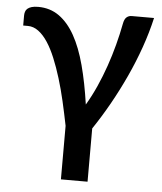

<svg xmlns="http://www.w3.org/2000/svg" viewBox="-50 -558 653 772"><g transform="rotate(5 276.0 -172.5)"><path d="M541 -510Q527.5 -450.5 506 -389.5Q484.5 -328.5 457 -269Q429.5 -209.5 397.8 -153Q366 -96.5 332 -46V169H224.5V-47Q214.5 -97 203.5 -145Q192.5 -193 179.2 -236Q166 -279 151 -315.2Q136 -351.5 118.5 -378Q101 -404.5 81 -419.2Q61 -434 38.5 -434H19.5V-474Q19.5 -482 21.8 -489.5Q24 -497 30 -502.2Q36 -507.5 46.5 -510.8Q57 -514 73.5 -514Q121.5 -514 158 -488Q194.5 -462 221.5 -413.8Q248.5 -365.5 267 -296Q285.5 -226.5 298 -139.5Q320 -176.5 338.5 -218Q357 -259.5 372 -302.8Q387 -346 398.5 -389.8Q410 -433.5 418 -475.5Q421.5 -495 430.2 -502.5Q439 -510 450.5 -510Z"/></g></svg>

Font: Lato 2
Style: Regular
Weight: 600
Designer: Lukasz Dziedzic with Adam Twardoch and Botio Nikoltchev
Foundry: tyPoland Lukasz Dziedzic
Version: Version 2.015; 2015-08-06; http://www.latofonts.com/